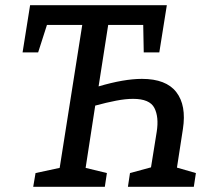

<svg xmlns="http://www.w3.org/2000/svg" viewBox="-20 -720 828 740"><path d="M108 0 117 -53 210 -73 297 -624H161L127 -518H67L96 -700H623L594 -518H534L532 -624H397L360 -387Q458 -416 527 -416Q620 -416 659.5 -365Q699 -314 685 -223L662 -74L735 -53L727 0H473L481 -53L562 -75L584 -212Q593 -269 575 -304Q557 -339 493 -339Q464 -339 427.5 -332Q391 -325 347 -313L310 -73L392 -53L384 0Z"/></svg>

Font: Bitter Medium
Style: Italic
Weight: 500
Italic angle: -9°
Designer: Sol Matas, and Bitter project Authors
Foundry: Sol Matas
Version: Version 2.001